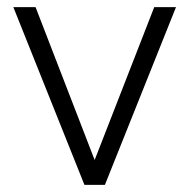

<svg xmlns="http://www.w3.org/2000/svg" viewBox="-20 -520 532 540"><path d="M413.8 -500H475L275 0H217.5L17.5 -500H80L246.2 -70Z"/></svg>

Font: Now Light
Style: Regular
Weight: 300
Designer: Alfredo Marco Pradil
Foundry: Alfredo Marco Pradil
Version: Version 1.002;PS 001.002;hotconv 1.0.88;makeotf.lib2.5.64775